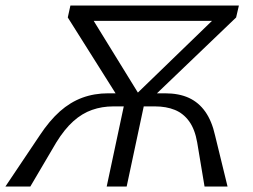

<svg xmlns="http://www.w3.org/2000/svg" viewBox="-35 -678 920 698"><path d="M708.6 0 681.9 -160Q673.5 -208.3 652.5 -237.1Q631.6 -265.9 600.5 -278.5Q569.3 -291.2 528.6 -291.2H471L481.2 -338.8H564.5Q615.7 -338.8 651.7 -322.2Q687.6 -305.6 711.4 -271.8Q735.2 -238 746.9 -185.5L792.2 0ZM-15.3 0 109.8 -186.4Q144.9 -239.4 182.6 -273Q220.4 -306.5 264 -322.7Q307.6 -338.8 358.4 -338.8H441.6L431.5 -291.2H376.5Q335.9 -291.2 299.7 -278.5Q263.5 -265.9 231.4 -237.1Q199.3 -208.3 169.5 -160L75.3 0ZM352.9 0 425.1 -338.8H497.7L425.5 0ZM250.1 -602.2 261 -658H797L784.7 -602.2ZM823.4 -614.5 499.7 -304.4H428L793.4 -658H833.5ZM221 -658H271.2L489.1 -304.4H406.8L211.4 -614.5Z"/></svg>

Font: Ysabeau
Style: Bold Italic
Weight: 700
Italic angle: -12°
Designer: Christian Thalmann (Catharsis Fonts)
Version: Version 2.002